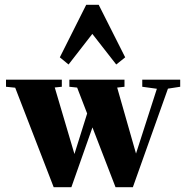

<svg xmlns="http://www.w3.org/2000/svg" viewBox="-20 -765 776 796"><path d="M264.2 -497.6 228 -527.3 337.4 -745.1H389.2L499 -527.3L461.9 -497.6L362.8 -624.5ZM202.6 11.2 43 -401.4 4.9 -405.3V-434.6H236.3V-405.3L207 -402.3L288.6 -126.5L341.3 -294.4L299.8 -401.9L267.6 -405.3V-434.6H496.1V-405.3L465.8 -401.9L543.9 -128.4L630.4 -397L569.8 -405.3V-434.6H727.1V-405.3L676.3 -397.5L530.8 11.2H459L363.3 -236.8L275.9 11.2Z"/></svg>

Font: Elstob Grade
Style: Regular
Weight: 400
Designer: Peter S. Baker
Version: Version 1.015